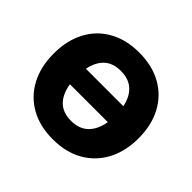

<svg xmlns="http://www.w3.org/2000/svg" viewBox="-168 -922 1139 1139"><g transform="rotate(45 402.0 -352.5)"><path d="M46 -353Q46 -463 89 -544.5Q132 -626 212 -671Q292 -716 401 -716Q511 -716 591 -671Q671 -626 714.5 -544.5Q758 -463 758 -353Q758 -244 714.5 -162Q671 -80 591 -34.5Q511 11 401 11Q292 11 212 -34.5Q132 -80 89 -162Q46 -244 46 -353ZM401 -562Q335 -562 296.5 -526Q258 -490 245 -424H559Q546 -490 506.5 -526Q467 -562 401 -562ZM401 -143Q469 -143 509 -182Q549 -221 561 -292H243Q254 -221 293 -182Q332 -143 401 -143Z"/></g></svg>

Font: Mulish Black
Style: Regular
Weight: 900
Designer: Vernon Adams
Foundry: Vernon Adams
Version: Version 3.603; ttfautohint (v1.8.3)